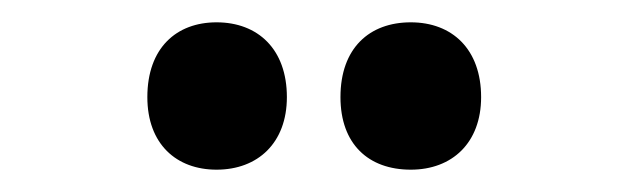

<svg xmlns="http://www.w3.org/2000/svg" viewBox="-20 -835 571 172"><path d="M112 -748C112 -706 138 -683 174 -683C211 -683 237 -707 237 -748C237 -791 211 -815 174 -815C138 -815 112 -792 112 -748ZM285 -748C285 -706 310 -683 348 -683C385 -683 411 -707 411 -748C411 -791 385 -815 348 -815C311 -815 285 -792 285 -748Z"/></svg>

Font: Noto Sans Malayalam UI Condensed
Style: Bold
Weight: 700
Width: 3
Designer: Jelle Bosma - Monotype Design Team
Foundry: Monotype Imaging Inc.
Version: Version 2.104